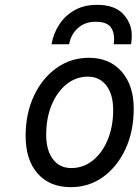

<svg xmlns="http://www.w3.org/2000/svg" viewBox="-20 -762 573 794"><path d="M273 12Q185.5 12 135.8 -44.2Q86 -100.5 86 -200Q86 -292.5 120.2 -365.5Q154.5 -438.5 213.8 -480.8Q273 -523 348 -523Q433 -523 483 -466Q533 -409 533 -313Q533 -219.5 499 -146Q465 -72.5 406.2 -30.2Q347.5 12 273 12ZM275 -67Q324.5 -67 363.8 -98.5Q403 -130 425.5 -184.2Q448 -238.5 448 -307Q448 -371.5 420 -408.2Q392 -445 343 -445Q294 -445 255 -413.5Q216 -382 193.5 -327.8Q171 -273.5 171 -205Q171 -140.5 198.8 -103.8Q226.5 -67 275 -67ZM193 -579Q201 -623.5 225 -660.5Q249 -697.5 288.2 -719.8Q327.5 -742 382 -742Q454 -742 489.5 -703.8Q525 -665.5 525 -615Q525 -606 524.2 -597Q523.5 -588 522 -579H450Q451 -583.5 451.5 -588.5Q452 -593.5 452 -598Q452 -634 435 -653Q418 -672 375 -672Q331.5 -672 302.5 -646.2Q273.5 -620.5 266 -579Z"/></svg>

Font: Overpass
Style: Italic
Weight: 400
Italic angle: -10°
Designer: Delve Withrington, Dave Bailey, Thomas Jockin
Foundry: Delve Fonts LLC
Version: Version 4.000